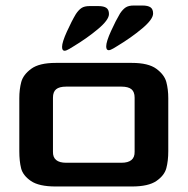

<svg xmlns="http://www.w3.org/2000/svg" viewBox="-20 -676 680 696"><path d="M50 -128V-320Q50 -352 57 -378.5Q64 -405 93 -426.5Q122 -448 182 -448H458Q518 -448 547 -426.5Q576 -405 583 -378.5Q590 -352 590 -320V-128Q590 -93 583 -66.5Q576 -40 547 -20Q518 0 458 0H182Q121 0 92 -20Q63 -40 56.5 -66Q50 -92 50 -128ZM420 -86Q469 -86 468 -126V-322Q468 -343 456.5 -352.5Q445 -362 420 -362H220Q195 -362 183.5 -352.5Q172 -343 172 -322V-126Q171 -86 220 -86ZM415 -627Q425 -642 435.5 -649Q446 -656 465 -656H496Q516 -656 525.5 -649.5Q535 -643 535 -627Q535 -606 495 -572.5Q455 -539 405 -509Q402 -507 391 -500.5Q380 -494 374 -494Q365 -494 365 -508Q365 -525 382.5 -563.5Q400 -602 415 -627ZM255 -625Q265 -640 275.5 -647Q286 -654 305 -654H336Q356 -654 365.5 -647.5Q375 -641 375 -625Q375 -604 335 -570.5Q295 -537 245 -507Q242 -505 231 -498.5Q220 -492 214 -492Q205 -492 205 -506Q205 -523 222.5 -561.5Q240 -600 255 -625Z"/></svg>

Font: Gold
Style: Regular
Weight: 400
Designer: jaiki
Version: Version 1.000